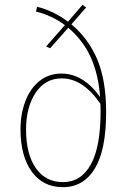

<svg xmlns="http://www.w3.org/2000/svg" viewBox="-20 -766 530 796"><path d="M420 -301Q420 -144 373 -67Q326 10 241 10Q158 10 111.5 -54.5Q65 -119 65 -230Q65 -293 85 -346Q105 -399 143.5 -430Q182 -461 235 -461Q325 -461 395 -364Q388 -458 356.5 -528Q325 -598 263 -651L188 -566L171 -573L249 -662Q224 -681 192 -696Q160 -711 129 -718L134 -738Q204 -720 262 -676L322 -746L337 -735L276 -665Q347 -606 383.5 -519Q420 -432 420 -301ZM397 -303Q397 -328 396 -336Q324 -441 236 -441Q167 -441 127.5 -381Q88 -321 88 -229Q88 -127 128.5 -69Q169 -11 241 -11Q316 -11 356.5 -84Q397 -157 397 -303Z"/></svg>

Font: Fira Sans Condensed Thin
Style: Regular
Weight: 250
Width: 3
Designer: Carrois Corporate & Edenspiekermann AG
Foundry: Carrois Corporate GbR & Edenspiekermann AG
Version: Version 4.203